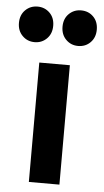

<svg xmlns="http://www.w3.org/2000/svg" viewBox="-78 -766 432 801"><g transform="rotate(5 138.0 -366.0)"><path d="M74 0V-500H202V0ZM47 -583Q16.5 -583 -4.2 -603.8Q-25 -624.5 -25 -657.5Q-25 -691 -4.2 -711.5Q16.5 -732 47 -732Q77 -732 97.8 -711.5Q118.5 -691 118.5 -657.5Q118.5 -624.5 97.8 -603.8Q77 -583 47 -583ZM229 -583Q199 -583 178.2 -603.8Q157.5 -624.5 157.5 -657.5Q157.5 -691 178.2 -711.5Q199 -732 229 -732Q260 -732 280.5 -711.5Q301 -691 301 -657.5Q301 -624.5 280.5 -603.8Q260 -583 229 -583Z"/></g></svg>

Font: Geologica Roman Medium
Style: Regular
Weight: 500
Designer: Sindre Bremnes, Frode Helland
Foundry: Monokrom Skriftforlag AS
Version: Version 1.010;gftools[0.9.28]